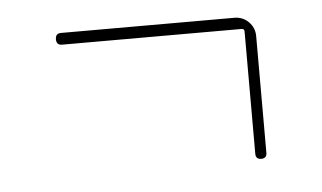

<svg xmlns="http://www.w3.org/2000/svg" viewBox="-32 -453 563 336"><g transform="rotate(-5 250.0 -285.0)"><path d="M85 -389.6Q75.2 -389.6 75.2 -399.9Q75.2 -410.2 85 -410.2H389.6Q404.3 -410.2 414.6 -399.9Q424.8 -389.6 424.8 -375V-169.9Q424.8 -160.2 415 -160.2Q405.3 -160.2 405.3 -169.9V-384.8Q405.3 -389.6 400.4 -389.6Z"/></g></svg>

Font: Rounded Mgen+ 1mn thin
Style: Regular
Weight: 100
Designer: [Source Han Sans]
Ryoko NISHIZUKA  (kana & ideographs); Paul D. Hunt (Latin, Greek & Cyrillic); Wenlong ZHANG  (bopomofo
Version: Version 1.059.20150602